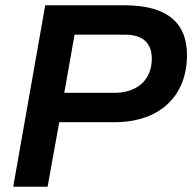

<svg xmlns="http://www.w3.org/2000/svg" viewBox="-20 -706 727 726"><path d="M30 0H160L204 -244H414C580 -244 687 -339 687 -498C687 -614 619 -686 451 -686H151ZM223 -355 262 -575H451C522 -575 554 -542 554 -484C554 -400 494 -355 413 -355Z"/></svg>

Font: Archivo SemiBold
Style: Italic
Weight: 600
Italic angle: -10°
Designer: Hector Gatti
Foundry: Omnibus-Type
Version: Version 2.001